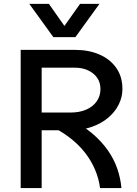

<svg xmlns="http://www.w3.org/2000/svg" viewBox="-20 -950 690 970"><path d="M160.5 -292V-381.5H337.5Q381.5 -381.5 415.2 -396Q449 -410.5 468.2 -437.5Q487.5 -464.5 487.5 -500Q487.5 -533.5 470.5 -557.5Q453.5 -581.5 424.5 -594.8Q395.5 -608 359.5 -608H160.5V-698H359.5Q428.5 -698 482.5 -674.5Q536.5 -651 567.5 -606.8Q598.5 -562.5 598.5 -500Q598.5 -460 580.2 -422.8Q562 -385.5 527.5 -356Q493 -326.5 444 -309.2Q395 -292 332.5 -292ZM84.5 0V-698H190.5V0ZM485.5 0Q479.5 -47 460.2 -92.8Q441 -138.5 408 -180.5Q375 -222.5 326.5 -258.8Q278 -295 213.5 -323.5L331.5 -349.5Q398 -316.5 445.5 -276.2Q493 -236 524.5 -191Q556 -146 572.5 -97.8Q589 -49.5 593.5 0ZM128 -930.5H227L305.5 -819L384.5 -930.5H482.5L361 -762.5H249.5Z"/></svg>

Font: Azeret Mono Thin
Style: Regular
Weight: 100
Designer: Martin Vácha
Foundry: Displaay
Version: Version 1.002